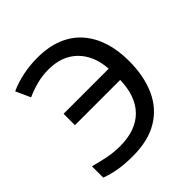

<svg xmlns="http://www.w3.org/2000/svg" viewBox="-194 -871 1027 1027"><g transform="rotate(-45 319.5 -357.0)"><path d="M241.2 -637.7Q192.4 -637.7 149.2 -626Q106 -614.3 69.3 -597.7L31.7 -680.7Q76.2 -701.2 130.1 -712.6Q184.1 -724.1 242.7 -724.1Q326.2 -724.1 389.2 -698.5Q452.1 -672.9 493.9 -625Q535.6 -577.1 556.6 -511.5Q577.6 -445.8 577.6 -365.7Q577.6 -251.5 539.8 -167Q502 -82.5 425.5 -36.4Q349.1 9.8 233.4 9.8Q171.4 9.8 126.7 2.2Q82 -5.4 38.6 -21V-106.9Q84 -94.2 128.4 -85.2Q172.9 -76.2 221.7 -76.2Q282.2 -76.2 328.1 -92.8Q374 -109.4 405.5 -141.4Q437 -173.3 453.9 -220Q470.7 -266.6 472.2 -326.7H129.9V-412.6H471.2Q467.8 -465.8 450.2 -507.3Q432.6 -548.8 402.8 -578.1Q373 -607.4 332.3 -622.6Q291.5 -637.7 241.2 -637.7Z"/></g></svg>

Font: Open Sans Medium
Style: Regular
Weight: 500
Designer: Monotype Design Team
Foundry: Monotype Imaging Inc.
Version: Version 3.000